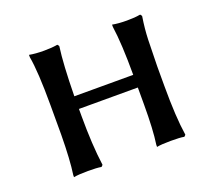

<svg xmlns="http://www.w3.org/2000/svg" viewBox="-93 -620 832 751"><g transform="rotate(-20 322.5 -244.0)"><path d="M93.8 -489.3V-499Q119.1 -494.1 155.3 -494.1Q187.5 -494.1 209 -498H211.9L216.8 -491.2V-489.3Q207 -419.9 205.1 -286.1H450.2Q450.2 -417 439.5 -489.3V-499Q464.8 -494.1 500 -494.1Q534.2 -494.1 553.7 -498H556.6L561.5 -491.2V-489.3Q553.7 -440.4 552.2 -395Q550.8 -349.6 549.8 -285.2V-203.1Q549.8 -73.2 561.5 2V3.9L555.7 9.8H553.7Q539.1 6.8 500 6.8Q460.9 6.8 441.4 10.7V2Q450.2 -56.6 450.2 -163.1V-233.4H205.1V-203.1Q205.1 -84 216.8 2V3.9L210.9 9.8H209Q192.4 6.8 155.3 6.8Q116.2 6.8 95.7 10.7V2Q104.5 -56.6 105.5 -163.1V-285.2Q105.5 -424.8 93.8 -489.3Z"/></g></svg>

Font: GenEi LateMin P v2
Style: Medium
Weight: 500
Designer: o_tamon (Modified)
Foundry: o_tamon / Adobe Systems Incorporated / FONT 910 / Philipp H. Poll
Version: Version 2.1;Original Version 1.004